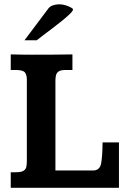

<svg xmlns="http://www.w3.org/2000/svg" viewBox="-20 -895 612 915"><path d="M31.2 0V-74.2H54.7Q81.1 -74.2 92 -81.1Q103 -87.9 105.5 -99.9Q107.9 -111.8 107.9 -126.5V-500Q107.9 -504.4 107.9 -509Q107.9 -513.7 107.9 -518.1Q107.9 -536.1 99.4 -548.8Q90.8 -561.5 54.7 -561.5H31.2V-635.7Q38.1 -635.7 56.6 -635.3Q75.2 -634.8 95.9 -634.5Q116.7 -634.3 131.3 -634.3Q178.2 -634.3 223.6 -634.5Q269 -634.8 325.2 -635.7V-561.5H292.5Q269 -561.5 259 -554.2Q249 -546.9 246.6 -535.2Q244.1 -523.4 244.1 -510.7V-82.5H423.3Q456.1 -82.5 462.2 -117.4Q468.3 -152.3 468.8 -216.3H546.9V0ZM96.7 -703.1 210.9 -855Q218.3 -864.7 232.4 -869.6Q246.6 -874.5 262.2 -874.5Q278.3 -874.5 293.5 -869.6Q308.6 -864.7 318.4 -859.1Q328.1 -853.5 328.1 -850.1Q327.6 -842.8 312.5 -828.1Q297.4 -813.5 274.7 -795.2Q252 -776.9 227.8 -758.5Q203.6 -740.2 183.6 -725.3Q163.6 -710.4 155.3 -703.1Z"/></svg>

Font: Kameron SemiBold
Style: Regular
Weight: 600
Designer: Vernon Adams
Foundry: Vernon Adams
Version: Version 1.100